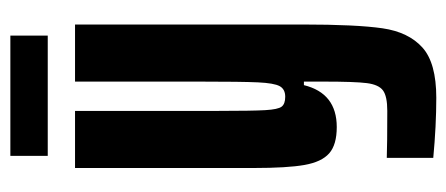

<svg xmlns="http://www.w3.org/2000/svg" viewBox="-272 -406 883 380"><g transform="rotate(-90 170.0 -216.5)"><path d="M47 199V107Q74 108 140 108Q169 108 180.5 99.5Q192 91 195 67.5Q198 44 198 -18V-57H191Q175 8 108 8Q73 8 56 -7Q39 -22 33 -56Q27 -90 27 -156V-510H140V-227Q140 -159 141.5 -133.5Q143 -108 148.5 -101Q154 -94 168 -94Q183 -94 189 -105Q195 -116 196.5 -148Q198 -180 198 -264V-510H311V-60Q311 47 303.5 98.5Q296 150 265.5 177.5Q235 205 166 205Q111 205 47 199ZM51 -564V-638H289V-564Z"/></g></svg>

Font: Saira Ultra Condensed ExtraBold
Style: Regular
Weight: 800
Width: 1
Designer: Hector Gatti with collaboration of the Omnibus-Type team
Foundry: Omnibus-Type
Version: Version 1.001; ttfautohint (v1.8)